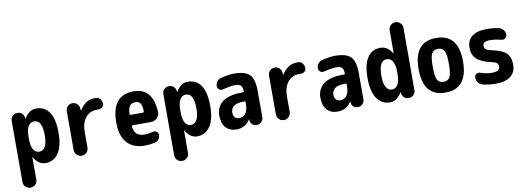

<svg xmlns="http://www.w3.org/2000/svg" viewBox="-69 -1200 5139 1870"><g transform="rotate(-10 2500.0 -265.0)"><path d="M254.9 -110.4Q290 -110.4 311.5 -146.5Q333 -182.6 333 -259.8Q333 -410.2 254.9 -410.2Q174.8 -410.2 174.8 -264.6V-254.9Q174.8 -110.4 254.9 -110.4ZM294.9 -530.3Q377.9 -530.3 423.8 -463.9Q469.7 -397.5 469.7 -259.8Q469.7 -127 422.4 -58.6Q375 9.8 294.9 9.8Q224.6 9.8 179.7 -69.3Q179.7 -70.3 177.7 -70.3Q176.8 -70.3 176.8 -69.3V152.3Q176.8 180.7 156.7 200.2Q136.7 219.7 108.4 219.7Q80.1 219.7 60.1 199.7Q40 179.7 40 152.3V-454.1Q40 -481.4 59.6 -500.5Q79.1 -519.5 106.4 -519.5H110.4Q136.7 -519.5 154.8 -501.5Q172.9 -483.4 173.8 -458V-451.2Q173.8 -450.2 174.8 -450.2Q176.8 -450.2 176.8 -451.2Q206.1 -495.1 232.9 -512.7Q259.8 -530.3 294.9 -530.3Z M888.7 -530.3Q914.1 -529.3 929.7 -508.8Q945.3 -488.3 945.3 -461.9Q945.3 -440.4 928.2 -427.2Q911.1 -414.1 888.7 -416H875Q805.7 -416 763.7 -363.8Q721.7 -311.5 721.7 -219.7V-68.4Q721.7 -40 701.7 -20Q681.6 0 654.3 0Q625 0 605 -20Q585 -40 585 -68.4V-452.1Q585 -480.5 604.5 -500Q624 -519.5 651.9 -519.5Q679.7 -519.5 699.7 -500Q719.7 -480.5 719.7 -452.1V-435.5Q719.7 -434.6 720.7 -434.6Q722.7 -434.6 722.7 -435.5Q758.8 -487.3 793 -508.8Q827.1 -530.3 875 -530.3Z M1311.5 -309.6Q1322.3 -309.6 1323.2 -322.3Q1322.3 -377.9 1306.6 -400.4Q1291 -422.9 1259.8 -422.9Q1220.7 -422.9 1203.1 -401.4Q1185.5 -379.9 1181.6 -320.3Q1181.6 -310.5 1193.4 -309.6ZM1259.8 -530.3Q1446.3 -530.3 1459 -291Q1460 -254.9 1434.6 -230.5Q1409.2 -206.1 1373 -206.1H1194.3Q1190.4 -206.1 1186.5 -202.1Q1182.6 -198.2 1183.6 -194.3Q1191.4 -139.6 1217.8 -118.2Q1244.1 -96.7 1294.9 -96.7Q1333 -96.7 1377.9 -109.4Q1397.5 -114.3 1413.6 -102.1Q1429.7 -89.8 1429.7 -70.3Q1429.7 -44.9 1415 -25.4Q1400.4 -5.9 1376 -1Q1326.2 9.8 1275.4 9.8Q1163.1 9.8 1101.6 -58.1Q1040 -126 1040 -259.8Q1040 -530.3 1259.8 -530.3Z M1754.9 -110.4Q1790 -110.4 1811.5 -146.5Q1833 -182.6 1833 -259.8Q1833 -410.2 1754.9 -410.2Q1674.8 -410.2 1674.8 -264.6V-254.9Q1674.8 -110.4 1754.9 -110.4ZM1794.9 -530.3Q1877.9 -530.3 1923.8 -463.9Q1969.7 -397.5 1969.7 -259.8Q1969.7 -127 1922.4 -58.6Q1875 9.8 1794.9 9.8Q1724.6 9.8 1679.7 -69.3Q1679.7 -70.3 1677.7 -70.3Q1676.8 -70.3 1676.8 -69.3V152.3Q1676.8 180.7 1656.7 200.2Q1636.7 219.7 1608.4 219.7Q1580.1 219.7 1560.1 199.7Q1540 179.7 1540 152.3V-454.1Q1540 -481.4 1559.6 -500.5Q1579.1 -519.5 1606.4 -519.5H1610.4Q1636.7 -519.5 1654.8 -501.5Q1672.9 -483.4 1673.8 -458V-451.2Q1673.8 -450.2 1674.8 -450.2Q1676.8 -450.2 1676.8 -451.2Q1706.1 -495.1 1732.9 -512.7Q1759.8 -530.3 1794.9 -530.3Z M2315.4 -224.6V-234.4Q2315.4 -245.1 2303.7 -245.1H2290Q2231.4 -245.1 2200.7 -222.2Q2169.9 -199.2 2169.9 -160.2Q2169.9 -128.9 2185.1 -111.8Q2200.2 -94.7 2224.6 -94.7Q2315.4 -94.7 2315.4 -224.6ZM2250 -530.3Q2361.3 -530.3 2405.8 -485.4Q2450.2 -440.4 2450.2 -325.2V-64.5Q2450.2 -38.1 2431.6 -19Q2413.1 0 2386.7 0H2379.9Q2355.5 0 2338.9 -16.6Q2322.3 -33.2 2321.3 -56.6V-64.5Q2321.3 -65.4 2320.3 -65.4Q2318.4 -65.4 2318.4 -64.5Q2269.5 9.8 2184.6 9.8Q2116.2 9.8 2078.1 -32.2Q2040 -74.2 2040 -150.4Q2040 -238.3 2103.5 -286.6Q2167 -335 2290 -335H2303.7Q2314.5 -335 2315.4 -345.7Q2315.4 -384.8 2299.3 -401.4Q2283.2 -418 2245.1 -418Q2200.2 -418 2119.1 -397.5Q2099.6 -392.6 2082.5 -404.8Q2065.4 -417 2065.4 -438.5Q2065.4 -464.8 2080.6 -484.9Q2095.7 -504.9 2120.1 -510.7Q2199.2 -530.3 2250 -530.3Z M2888.7 -530.3Q2914.1 -529.3 2929.7 -508.8Q2945.3 -488.3 2945.3 -461.9Q2945.3 -440.4 2928.2 -427.2Q2911.1 -414.1 2888.7 -416H2875Q2805.7 -416 2763.7 -363.8Q2721.7 -311.5 2721.7 -219.7V-68.4Q2721.7 -40 2701.7 -20Q2681.6 0 2654.3 0Q2625 0 2605 -20Q2585 -40 2585 -68.4V-452.1Q2585 -480.5 2604.5 -500Q2624 -519.5 2651.9 -519.5Q2679.7 -519.5 2699.7 -500Q2719.7 -480.5 2719.7 -452.1V-435.5Q2719.7 -434.6 2720.7 -434.6Q2722.7 -434.6 2722.7 -435.5Q2758.8 -487.3 2793 -508.8Q2827.1 -530.3 2875 -530.3Z M3315.4 -224.6V-234.4Q3315.4 -245.1 3303.7 -245.1H3290Q3231.4 -245.1 3200.7 -222.2Q3169.9 -199.2 3169.9 -160.2Q3169.9 -128.9 3185.1 -111.8Q3200.2 -94.7 3224.6 -94.7Q3315.4 -94.7 3315.4 -224.6ZM3250 -530.3Q3361.3 -530.3 3405.8 -485.4Q3450.2 -440.4 3450.2 -325.2V-64.5Q3450.2 -38.1 3431.6 -19Q3413.1 0 3386.7 0H3379.9Q3355.5 0 3338.9 -16.6Q3322.3 -33.2 3321.3 -56.6V-64.5Q3321.3 -65.4 3320.3 -65.4Q3318.4 -65.4 3318.4 -64.5Q3269.5 9.8 3184.6 9.8Q3116.2 9.8 3078.1 -32.2Q3040 -74.2 3040 -150.4Q3040 -238.3 3103.5 -286.6Q3167 -335 3290 -335H3303.7Q3314.5 -335 3315.4 -345.7Q3315.4 -384.8 3299.3 -401.4Q3283.2 -418 3245.1 -418Q3200.2 -418 3119.1 -397.5Q3099.6 -392.6 3082.5 -404.8Q3065.4 -417 3065.4 -438.5Q3065.4 -464.8 3080.6 -484.9Q3095.7 -504.9 3120.1 -510.7Q3199.2 -530.3 3250 -530.3Z M3820.3 -254.9V-264.6Q3820.3 -409.2 3740.2 -410.2Q3662.1 -410.2 3662.1 -259.8Q3662.1 -182.6 3683.6 -146.5Q3705.1 -110.4 3740.2 -110.4Q3820.3 -110.4 3820.3 -254.9ZM3885.7 -750Q3915 -750 3935.1 -730Q3955.1 -710 3955.1 -681.6V-66.4Q3955.1 -39.1 3935.5 -19.5Q3916 0 3888.7 0H3884.8Q3858.4 0 3840.3 -18.6Q3822.3 -37.1 3821.3 -61.5V-69.3Q3821.3 -70.3 3820.3 -70.3Q3818.4 -70.3 3818.4 -69.3Q3789.1 -25.4 3762.2 -7.8Q3735.4 9.8 3700.2 9.8Q3620.1 9.8 3572.8 -58.6Q3525.4 -127 3525.4 -259.8Q3525.4 -396.5 3571.3 -463.4Q3617.2 -530.3 3700.2 -530.3Q3766.6 -530.3 3815.4 -456.1Q3815.4 -455.1 3817.4 -455.1Q3818.4 -455.1 3818.4 -456.1V-681.6Q3818.4 -710 3837.9 -730Q3857.4 -750 3885.7 -750Z M4188 -130.4Q4206.1 -96.7 4250 -96.7Q4293.9 -96.7 4312 -130.4Q4330.1 -164.1 4330.1 -260.3Q4330.1 -356.4 4312 -389.6Q4293.9 -422.9 4250 -422.9Q4206.1 -422.9 4188 -389.6Q4169.9 -356.4 4169.9 -260.3Q4169.9 -164.1 4188 -130.4ZM4030.3 -260.3Q4030.3 -530.3 4250 -530.3Q4469.7 -530.3 4469.7 -260.3Q4469.7 9.8 4250 9.8Q4030.3 9.8 4030.3 -260.3Z M4754.9 -320.3Q4864.3 -298.8 4904.8 -259.8Q4945.3 -220.7 4945.3 -144.5Q4945.3 -70.3 4894.5 -30.3Q4843.8 9.8 4750 9.8Q4676.8 9.8 4617.2 -5.9Q4590.8 -12.7 4575.2 -34.7Q4559.6 -56.6 4559.6 -85Q4559.6 -106.4 4577.1 -117.7Q4594.7 -128.9 4615.2 -122.1Q4671.9 -102.5 4724.6 -101.6Q4769.5 -101.6 4788.6 -113.3Q4807.6 -125 4807.6 -150.4Q4807.6 -172.9 4793.9 -184.6Q4780.3 -196.3 4740.2 -205.1Q4641.6 -226.6 4598.1 -267.6Q4554.7 -308.6 4554.7 -379.9Q4554.7 -451.2 4604 -490.7Q4653.3 -530.3 4750 -530.3Q4819.3 -530.3 4875 -516.6Q4899.4 -510.7 4914.6 -489.3Q4929.7 -467.8 4929.7 -442.4Q4929.7 -420.9 4913.1 -409.2Q4896.5 -397.5 4876 -402.3Q4814.5 -418 4764.6 -418Q4691.4 -418 4692.4 -375Q4692.4 -352.5 4706.5 -339.8Q4720.7 -327.1 4754.9 -320.3Z"/></g></svg>

Font: Rounded-X Mgen+ 2m bold
Style: Bold
Weight: 700
Designer: [Source Han Sans]
Ryoko NISHIZUKA  (kana & ideographs); Paul D. Hunt (Latin, Greek & Cyrillic); Wenlong ZHANG  (bopomofo
Version: Version 1.059.20150602